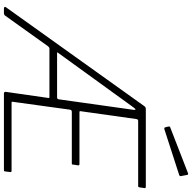

<svg xmlns="http://www.w3.org/2000/svg" viewBox="-20 -984 1003 1004"><g transform="rotate(90 482.0 -481.5)"><path d="M871 -40Q876 -40 878 -38.5Q880 -37 879 -32L876 -6Q875 -2 874 -1Q873 0 869 0H469Q464 0 461.5 -2.5Q459 -5 460 -11L492 -234Q492 -236 491 -237Q490 -238 488 -238H234Q230 -238 227 -236Q224 -234 221 -230L61 -6Q56 0 48 0H23Q19 0 16.5 -3Q14 -6 17 -10L533 -732Q537 -738 540.5 -740Q544 -742 551 -742H956Q960 -742 962 -740Q964 -738 963 -734L959 -708Q958 -704 957 -703Q956 -702 951 -702H613Q608 -702 605.5 -700Q603 -698 602 -692L561 -401Q560 -397 561.5 -396Q563 -395 568 -395H837Q841 -395 843 -393Q845 -391 844 -387L840 -361Q840 -357 839 -356Q838 -355 833 -355H565Q560 -355 557 -353Q554 -351 553 -345L512 -48Q511 -42 512 -41Q513 -40 518 -40H871ZM489 -278Q494 -278 496.5 -281Q499 -284 499 -288L554 -679Q555 -689 551.5 -688Q548 -687 540 -676L257 -285Q253 -280 253 -279Q253 -278 257 -278H489ZM894 -959 900 -927Q901 -923 900 -920.5Q899 -918 893 -916L655 -839Q651 -838 648 -839.5Q645 -841 645 -845L641 -860Q640 -868 644 -869L886 -963Q888 -964 891 -962.5Q894 -961 894 -959Z"/></g></svg>

Font: Libre Franklin Thin Thin
Style: Italic
Weight: 250
Italic angle: -8°
Version: Version 3.000